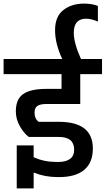

<svg xmlns="http://www.w3.org/2000/svg" viewBox="-30 -982 587 1067"><path d="M227 -404Q194 -404 178 -393.5Q162 -383 162 -356Q162 -322 185 -305H297Q486 -305 486 -157Q486 -78 438 -38Q390 2 300 2H289Q219 2 157 -23V65H63V-174H157V-108Q216 -82 282 -82H295Q337 -82 360 -99.5Q383 -117 382 -152Q381 -221 297 -221H130Q104 -240 81 -279.5Q58 -319 58 -363Q58 -431 99 -459.5Q140 -488 227 -488H312V-570H-10V-654H316Q276 -739 276 -814Q276 -891 322.5 -926.5Q369 -962 436 -962Q482 -962 514 -949V-862Q478 -878 449 -878Q380 -878 380 -800Q380 -743 420 -654H537V-570H416V-404Z"/></svg>

Font: Biryani DemiBold
Style: Regular
Weight: 600
Designer: Dan Reynolds and Mathieu Réguer
Foundry: Dan Reynolds and Mathieu Réguer
Version: Version 1.003;PS 001.003;hotconv 1.0.70;makeotf.lib2.5.58329